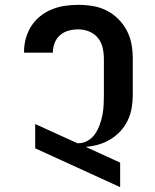

<svg xmlns="http://www.w3.org/2000/svg" viewBox="-20 -763 640 791"><path d="M475 8 125 -152V-252L301 -172V-173H304Q324 -173 342.5 -184Q361 -195 372.5 -212.5Q384 -230 391 -249.5Q398 -269 402 -289.5Q406 -310 407 -331Q408 -352 408 -372V-520Q408 -543 403 -565.5Q398 -588 384 -606Q370 -624 348 -633Q326 -642 303 -642Q283 -642 263.5 -637Q244 -632 228.5 -619Q213 -606 205.5 -587Q198 -568 198 -548V-546H79V-550Q79 -578 86.5 -605Q94 -632 109 -655.5Q124 -679 146 -696.5Q168 -714 194 -724.5Q220 -735 247.5 -739Q275 -743 303 -743Q333 -743 363 -738Q393 -733 419.5 -719.5Q446 -706 467.5 -684.5Q489 -663 503 -636Q517 -609 522 -579.5Q527 -550 527 -520V-372Q527 -345 522.5 -318.5Q518 -292 506.5 -267.5Q495 -243 476.5 -223Q458 -203 435 -189Q412 -175 386 -167.5Q360 -160 333 -158L475 -93Z"/></svg>

Font: Iosevka Extended
Style: Bold
Weight: 700
Width: 7
Monospace: yes
Designer: Belleve Invis
Foundry: Belleve Invis
Version: Version 32.5.0; ttfautohint (v1.8.4)